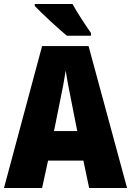

<svg xmlns="http://www.w3.org/2000/svg" viewBox="-20 -947 660 967"><path d="M345 -927H155V-917C187 -883 278 -798 317 -767H438V-781C416 -812 367 -886 345 -927ZM429 0H620L426 -715H192L0 0H192L222 -138H400ZM340 -434 369 -287H252L282 -436C293 -487 305 -551 311 -592C317 -549 330 -483 340 -434Z"/></svg>

Font: Noto Sans Hebrew Condensed Black
Style: Regular
Weight: 900
Width: 3
Designer: Monotype Design Team
Foundry: Monotype Imaging Inc.
Version: Version 2.004